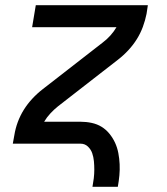

<svg xmlns="http://www.w3.org/2000/svg" viewBox="-20 -550 640 735"><path d="M334 165Q337 149 339 132.5Q341 116 341 99.5Q341 83 339.5 67Q338 51 333 36.5Q328 22 316.5 11Q305 0 288 0H29L35 -33Q39 -58 48 -82.5Q57 -107 71 -129.5Q85 -152 103.5 -172Q122 -192 144 -209L373 -387Q389 -399 402.5 -414Q416 -429 426 -446H103L117 -530H546L541 -497Q536 -472 527 -447.5Q518 -423 504 -400.5Q490 -378 471.5 -358Q453 -338 431 -321L202 -143Q187 -131 173 -116Q159 -101 149 -84H288Q310 -84 331 -79.5Q352 -75 369 -64.5Q386 -54 399 -38Q412 -22 420.5 -3.5Q429 15 433 36Q437 57 438 78.5Q439 100 437 121.5Q435 143 431 165Z"/></svg>

Font: Iosevka Curly MdExObl
Style: Regular
Weight: 500
Width: 7
Italic angle: -9°
Monospace: yes
Designer: Belleve Invis
Foundry: Belleve Invis
Version: Version 11.1.0; ttfautohint (v1.8.3)